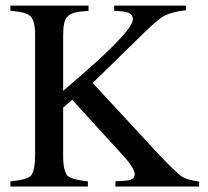

<svg xmlns="http://www.w3.org/2000/svg" viewBox="-20 -682 762 702"><path d="M18.1 -19Q79.6 -24.4 93.8 -40.5Q108.4 -57.6 108.4 -120.6V-552.7Q108.4 -606 91.8 -622.1Q83.5 -630.4 65.4 -635.5Q47.4 -640.6 18.1 -642.1V-661.6H303.7V-642.1Q273.9 -640.6 255.9 -636.5Q237.8 -632.3 227.8 -622.6Q217.8 -612.8 214.4 -595.9Q210.9 -579.1 210.9 -552.7V-349.6Q256.8 -389.2 294.2 -421.9Q331.5 -454.6 360.8 -482.4Q412.6 -531.2 439.2 -563.7Q465.8 -596.2 465.8 -609.9Q465.8 -629.9 448 -636Q430.2 -642.1 397.5 -642.1V-661.6H659.7V-644.5Q636.7 -642.1 616.9 -637.2Q597.2 -632.3 583.5 -625.5Q570.3 -619.1 551.5 -603.3Q532.7 -587.4 508.3 -563.5Q460.9 -517.1 413.6 -471.2Q366.2 -425.3 318.8 -378.4Q320.8 -376.5 331.3 -365.2Q341.8 -354 357.9 -336.4Q374 -318.8 394 -297.4Q414.1 -275.9 435.1 -253.2Q456.1 -230.5 476.1 -209Q496.1 -187.5 512 -169.9Q527.8 -152.3 538.3 -141.1Q548.8 -129.9 550.8 -127.9Q581.5 -95.2 604.2 -72.8Q627 -50.3 639.2 -40.5Q650.4 -31.7 668.2 -26.4Q686 -21 708 -18.1V0H401.9V-19Q423.3 -20 437 -21.2Q450.7 -22.5 458.5 -25.4Q466.3 -28.3 469.5 -33Q472.7 -37.6 472.7 -45.4Q472.7 -53.7 463.1 -70.6Q453.6 -87.4 433.1 -109.9L244.1 -316.9Q235.8 -310.1 227.5 -302.7Q219.2 -295.4 210.9 -288.6V-108.9Q210.9 -82.5 215.3 -64.7Q219.7 -46.9 227.5 -38.6Q245.6 -24.4 301.3 -19V0H18.1Z"/></svg>

Font: Dima Niloofar
Style: Regular
Weight: 400
Designer: R.Balvardi
Foundry: Dima Software Group
Version: Version 3.00;November 13, 2018;FontCreator 11.5.0.2427 64-bi